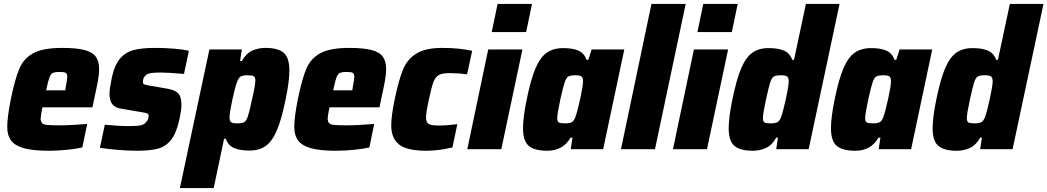

<svg xmlns="http://www.w3.org/2000/svg" viewBox="-20 -763 5357 982"><path d="M17 -115Q17 -162 35 -254Q57 -361 79.5 -413Q102 -465 151.5 -491.5Q201 -518 298 -518Q372 -518 413 -507Q454 -496 470.5 -472.5Q487 -449 487 -409Q487 -383 480.5 -347.5Q474 -312 461 -254L453 -214H197Q188 -169 188 -158Q188 -141 195 -133.5Q202 -126 221 -124Q240 -122 285 -122Q340 -122 426 -129L401 -9Q372 -2 324 3Q276 8 230 8Q148 8 102 -5Q56 -18 36.5 -44.5Q17 -71 17 -115ZM314 -301 316 -316Q324 -358 324 -369Q324 -386 316 -390.5Q308 -395 285 -395Q260 -395 249.5 -389.5Q239 -384 232.5 -366Q226 -348 216 -301Z M491 -7 516 -125Q589 -118 642 -118Q683 -118 701.5 -122.5Q720 -127 729 -141Q740 -151 740 -171Q740 -180 732.5 -183Q725 -186 700 -190L600 -207Q568 -212 554 -230.5Q540 -249 540 -284Q540 -308 552 -366Q566 -431 594.5 -464Q623 -497 665 -507.5Q707 -518 777 -518Q823 -518 871 -514Q919 -510 946 -503L921 -385Q842 -392 801 -392Q764 -392 746 -388Q728 -384 720 -372Q711 -362 711 -343Q711 -335 717 -332Q723 -329 745 -325L833 -310Q871 -304 889.5 -287.5Q908 -271 908 -225Q908 -200 898 -155Q883 -84 856 -49Q829 -14 789 -3Q749 8 681 8Q636 8 582 3.5Q528 -1 491 -7Z M1051 -510H1217L1208 -451H1217Q1238 -489 1269 -503.5Q1300 -518 1337 -518Q1402 -518 1431 -493Q1460 -468 1460 -403Q1460 -347 1441 -255Q1420 -152 1396 -96Q1372 -40 1339 -16.5Q1306 7 1255 7Q1207 7 1177 -6Q1147 -19 1135 -53H1126L1073 199H900ZM1269 -255Q1286 -327 1286 -351Q1286 -369 1277.5 -373.5Q1269 -378 1245 -378Q1222 -378 1211 -371.5Q1200 -365 1193 -345Q1183 -321 1168.5 -253.5Q1154 -186 1154 -163Q1154 -144 1162 -138Q1170 -132 1193 -132Q1219 -132 1229.5 -138.5Q1240 -145 1248 -168.5Q1256 -192 1269 -255Z M1485 -115Q1485 -162 1503 -254Q1525 -361 1547.5 -413Q1570 -465 1619.5 -491.5Q1669 -518 1766 -518Q1840 -518 1881 -507Q1922 -496 1938.5 -472.5Q1955 -449 1955 -409Q1955 -383 1948.5 -347.5Q1942 -312 1929 -254L1921 -214H1665Q1656 -169 1656 -158Q1656 -141 1663 -133.5Q1670 -126 1689 -124Q1708 -122 1753 -122Q1808 -122 1894 -129L1869 -9Q1840 -2 1792 3Q1744 8 1698 8Q1616 8 1570 -5Q1524 -18 1504.5 -44.5Q1485 -71 1485 -115ZM1782 -301 1784 -316Q1792 -358 1792 -369Q1792 -386 1784 -390.5Q1776 -395 1753 -395Q1728 -395 1717.5 -389.5Q1707 -384 1700.5 -366Q1694 -348 1684 -301Z M1981 -122Q1981 -170 1999 -257Q2020 -356 2041.5 -408Q2063 -460 2109.5 -489Q2156 -518 2242 -518Q2329 -518 2395 -503L2369 -383Q2325 -389 2281 -389Q2243 -389 2225.5 -380Q2208 -371 2197.5 -345Q2187 -319 2174 -255Q2159 -189 2159 -163Q2159 -137 2172.5 -129Q2186 -121 2224 -121Q2267 -121 2319 -128L2294 -9Q2224 8 2161 8Q2061 8 2021 -24Q1981 -56 1981 -122Z M2495 -599 2525 -743H2701L2671 -599ZM2370 0 2477 -510H2652L2544 0Z M2655 -107Q2655 -163 2674 -255Q2695 -358 2719 -414Q2743 -470 2776.5 -493.5Q2810 -517 2861 -517Q2909 -517 2938.5 -504Q2968 -491 2980 -457H2989L3006 -510H3173L3065 0H2899L2908 -59H2898Q2860 8 2779 8Q2714 8 2684.5 -17Q2655 -42 2655 -107ZM2923 -165Q2933 -191 2947.5 -257.5Q2962 -324 2962 -347Q2962 -366 2954 -372Q2946 -378 2923 -378Q2897 -378 2886.5 -371.5Q2876 -365 2868 -341.5Q2860 -318 2846 -255Q2830 -181 2830 -159Q2830 -141 2838.5 -136.5Q2847 -132 2871 -132Q2894 -132 2905 -138.5Q2916 -145 2923 -165Z M3156 0 3312 -743H3487L3330 0Z M3547 -599 3577 -743H3753L3723 -599ZM3422 0 3529 -510H3704L3596 0Z M3707 -107Q3707 -163 3726 -255Q3747 -358 3771 -414Q3795 -470 3828 -493.5Q3861 -517 3912 -517Q3960 -517 3990 -504Q4020 -491 4032 -457H4041L4102 -743H4274L4116 0H3950L3959 -59H3950Q3929 -21 3898 -6.5Q3867 8 3830 8Q3765 8 3736 -17Q3707 -42 3707 -107ZM3975 -165Q3985 -191 3999.5 -257.5Q4014 -324 4014 -347Q4014 -366 4005.5 -372Q3997 -378 3974 -378Q3948 -378 3937.5 -371.5Q3927 -365 3919.5 -342Q3912 -319 3898 -255Q3882 -181 3882 -159Q3882 -141 3890.5 -136.5Q3899 -132 3923 -132Q3946 -132 3957 -138.5Q3968 -145 3975 -165Z M4230 -107Q4230 -163 4249 -255Q4270 -358 4294 -414Q4318 -470 4351.5 -493.5Q4385 -517 4436 -517Q4484 -517 4513.5 -504Q4543 -491 4555 -457H4564L4581 -510H4748L4640 0H4474L4483 -59H4473Q4435 8 4354 8Q4289 8 4259.5 -17Q4230 -42 4230 -107ZM4498 -165Q4508 -191 4522.5 -257.5Q4537 -324 4537 -347Q4537 -366 4529 -372Q4521 -378 4498 -378Q4472 -378 4461.5 -371.5Q4451 -365 4443 -341.5Q4435 -318 4421 -255Q4405 -181 4405 -159Q4405 -141 4413.5 -136.5Q4422 -132 4446 -132Q4469 -132 4480 -138.5Q4491 -145 4498 -165Z M4750 -107Q4750 -163 4769 -255Q4790 -358 4814 -414Q4838 -470 4871 -493.5Q4904 -517 4955 -517Q5003 -517 5033 -504Q5063 -491 5075 -457H5084L5145 -743H5317L5159 0H4993L5002 -59H4993Q4972 -21 4941 -6.5Q4910 8 4873 8Q4808 8 4779 -17Q4750 -42 4750 -107ZM5018 -165Q5028 -191 5042.5 -257.5Q5057 -324 5057 -347Q5057 -366 5048.5 -372Q5040 -378 5017 -378Q4991 -378 4980.5 -371.5Q4970 -365 4962.5 -342Q4955 -319 4941 -255Q4925 -181 4925 -159Q4925 -141 4933.5 -136.5Q4942 -132 4966 -132Q4989 -132 5000 -138.5Q5011 -145 5018 -165Z"/></svg>

Font: Saira Semi Condensed ExtraBold
Style: Italic
Weight: 800
Width: 4
Italic angle: -12°
Designer: Hector Gatti with collaboration of the Omnibus-Type team
Foundry: Omnibus-Type
Version: Version 1.001; ttfautohint (v1.8)